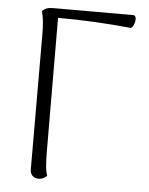

<svg xmlns="http://www.w3.org/2000/svg" viewBox="-51 -733 608 786"><g transform="rotate(5 252.5 -340.5)"><path d="M136 10Q121 10 111.5 0.5Q102 -9 102 -26L101 -581Q101 -611 98.5 -634Q96 -657 91 -675Q100 -684 110 -687.5Q120 -691 138 -691H464Q472 -691 474.5 -684Q477 -677 475.5 -668Q474 -659 470 -650Q466 -641 459 -638Q387 -645 312.5 -649Q238 -653 159 -653L161 -103Q161 -73 163 -47.5Q165 -22 171 -5Q166 0 157.5 5Q149 10 136 10Z"/></g></svg>

Font: Arima Thin Light
Style: Regular
Weight: 300
Version: Version 1.100